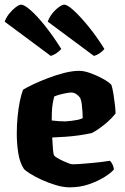

<svg xmlns="http://www.w3.org/2000/svg" viewBox="-34 -804 535 824"><path d="M265 0Q238 0 206 -9.5Q174 -19 144.5 -32.5Q115 -46 94 -59.5Q73 -73 68 -80Q51 -106 44.5 -146.5Q38 -187 38 -230Q38 -267 41.5 -303.5Q45 -340 51.5 -371Q58 -402 65 -419Q79 -428 107.5 -441.5Q136 -455 171 -468.5Q206 -482 241.5 -491Q277 -500 306 -500Q327 -500 354.5 -490Q382 -480 407.5 -466Q433 -452 444 -440Q449 -425 453 -400Q457 -375 459.5 -351.5Q462 -328 462 -317Q448 -299 429.5 -282.5Q411 -266 392.5 -253Q374 -240 360 -233Q333 -227 304 -223Q275 -219 246 -217Q217 -215 190 -214Q192 -180 193.5 -160.5Q195 -141 199 -136Q202 -132 212 -126Q222 -120 235 -114Q248 -108 259.5 -103.5Q271 -99 277 -99Q292 -99 312 -100.5Q332 -102 354.5 -104Q377 -106 398.5 -108.5Q420 -111 438 -114Q443 -109 448 -100Q453 -91 455 -77Q444 -63 415.5 -45Q387 -27 348.5 -13.5Q310 0 265 0ZM247 -283Q260 -284 273 -285.5Q286 -287 298.5 -289.5Q311 -292 321 -297Q321 -308 320 -324Q319 -340 317 -356.5Q315 -373 310 -384Q304 -392 297 -397.5Q290 -403 283.5 -405Q277 -407 273 -407Q266 -407 251.5 -404.5Q237 -402 222.5 -398Q208 -394 199 -390Q195 -377 192 -358Q189 -339 188.5 -320.5Q188 -302 188 -287Q203 -285 218 -284Q233 -283 247 -283ZM184 -564 -14 -711Q-7 -730 6 -746Q19 -762 33.5 -773Q48 -784 57 -784Q70 -784 97 -760.5Q124 -737 158.5 -694Q193 -651 229 -594Q224 -588 212 -578.5Q200 -569 184 -564ZM369 -564 171 -711Q177 -729 190 -745.5Q203 -762 218 -773Q233 -784 242 -784Q255 -784 282 -759.5Q309 -735 344 -692.5Q379 -650 414 -594Q409 -587 396.5 -577.5Q384 -568 369 -564Z"/></svg>

Font: Texturina Medium 12pt ExtraBold
Style: Regular
Weight: 800
Version: Version 1.002